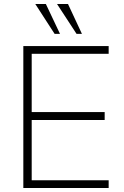

<svg xmlns="http://www.w3.org/2000/svg" viewBox="-20 -943 622 963"><path d="M97 0V-712H525V-673H139V-381H505V-341H139V-39H525V0ZM364 -773 266 -923H321L391 -773ZM254 -773 157 -923H210L281 -773Z"/></svg>

Font: Muli ExtraLight
Style: Regular
Weight: 250
Designer: Vernon Adams
Foundry: Vernon Adams
Version: Version 2.100; ttfautohint (v1.8.1.43-b0c9)